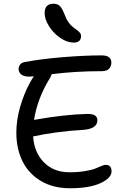

<svg xmlns="http://www.w3.org/2000/svg" viewBox="-20 -1047 666 1033"><path d="M376 -817.9Q340.8 -817.9 304 -843.3Q267.1 -868.7 243.7 -906Q220.2 -943.4 220.2 -977.1Q220.2 -1026.9 268.1 -1026.9Q289.6 -1026.9 301.8 -1014.9Q314 -1002.9 328.1 -967.8Q335.9 -944.8 348.1 -927.7Q360.4 -910.6 371.6 -901.9Q382.8 -893.1 393.1 -886Q403.3 -878.9 409.7 -871.1Q416 -863.3 416 -853Q416 -817.9 376 -817.9ZM164.1 -314 158.2 -313Q164.1 -225.6 217 -172.9Q270 -120.1 353 -120.1Q400.4 -120.1 437.7 -126.5Q475.1 -132.8 492.7 -140.1Q510.3 -147.5 525.1 -153.8Q540 -160.2 547.9 -160.2Q580.1 -160.2 580.1 -125Q580.1 -89.4 521 -61.8Q461.9 -34.2 356 -34.2Q265.6 -34.2 199.7 -73.5Q133.8 -112.8 100.8 -179.9Q67.9 -247.1 67.9 -334Q67.9 -399.9 88.1 -470.9Q108.4 -542 140.1 -600.1Q149.4 -618.2 162.1 -636.2Q148.9 -634.8 137.2 -634.8Q109.4 -634.8 94.7 -646Q80.1 -657.2 80.1 -675.8Q80.1 -688 87.6 -698.7Q95.2 -709.5 111.8 -712.9Q201.7 -730 319.3 -739.5Q437 -749 525.9 -749Q579.1 -749 579.1 -710.9Q579.1 -689.5 566.4 -676.8Q553.7 -664.1 527.8 -664.1Q385.7 -664.1 257.8 -647.9Q256.8 -642.6 251 -630.9Q181.6 -520 163.1 -401.9Q166 -401.9 173.8 -403.8Q325.2 -430.7 450.2 -434.1Q479.5 -434.1 491.7 -425.3Q503.9 -416.5 503.9 -399.9Q503.9 -353.5 425.8 -348.1Q358.9 -344.7 286.4 -335Q213.9 -325.2 164.1 -314Z"/></svg>

Font: Shantell Sans Bouncy
Style: Regular
Weight: 400
Designer: Stephen Nixon, Anya Danilova, Shantell Martin
Foundry: Arrow Type
Version: Version 1.006;[9816181b4]